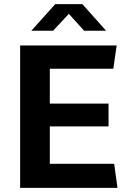

<svg xmlns="http://www.w3.org/2000/svg" viewBox="-20 -905 640 925"><path d="M77 0V-686H542L526 -574H220V-406H503V-296H220V-116H530L546 0ZM131 -757 246 -885H377L491 -757H385L295 -857H329L236 -757Z"/></svg>

Font: Chivo Mono SemiBold
Style: Regular
Weight: 600
Monospace: yes
Designer: Hector Gatti
Foundry: Omnibus-Type
Version: Version 1.008